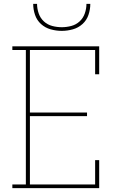

<svg xmlns="http://www.w3.org/2000/svg" viewBox="-20 -975 640 995"><path d="M44 0V-19H114V-716H44V-735H494V-590H473V-716H135V-392H431V-373H135V-19H473V-145H494V0ZM300 -815Q271 -815 242.5 -823Q214 -831 192.5 -850.5Q171 -870 161.5 -898Q152 -926 152 -955H172Q172 -930 180.5 -905.5Q189 -881 207.5 -864Q226 -847 250.5 -840.5Q275 -834 300 -834Q325 -834 349.5 -840.5Q374 -847 392.5 -864Q411 -881 419.5 -905.5Q428 -930 428 -955H448Q448 -926 438.5 -898Q429 -870 407.5 -850.5Q386 -831 357.5 -823Q329 -815 300 -815Z"/></svg>

Font: Iosevka HT Thin Extended
Style: Regular
Weight: 100
Width: 7
Monospace: yes
Designer: Belleve Invis
Foundry: Belleve Invis
Version: Version 32.3.0; ttfautohint (v1.8.4)